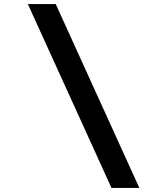

<svg xmlns="http://www.w3.org/2000/svg" viewBox="-20 -801 786 937"><path d="M660 116H524L116 -781H252Z"/></svg>

Font: DM Sans 17pt ExtraBold
Style: Italic
Weight: 800
Italic angle: -10°
Version: Version 4.004;gftools[0.9.30]